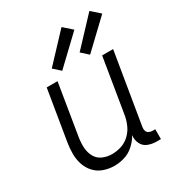

<svg xmlns="http://www.w3.org/2000/svg" viewBox="-182 -886 941 1014"><g transform="rotate(-30 288.0 -379.5)"><path d="M222 8Q253 8 284.5 -2Q316 -12 341 -35Q366 -58 382 -86Q378 -59 389.5 -35Q401 -11 425.5 -1.5Q450 8 477 8H503V-52H487Q475 -52 465 -57Q455 -62 451.5 -73Q448 -84 450 -95L522 -530H455L400 -195Q395 -167 383 -140Q371 -113 348.5 -91.5Q326 -70 297.5 -61Q269 -52 241 -52Q210 -52 183.5 -64Q157 -76 143.5 -101.5Q130 -127 128.5 -157Q127 -187 132 -218L183 -530H117L67 -227Q61 -193 61 -158.5Q61 -124 71 -93Q81 -62 103 -38Q125 -14 156.5 -3Q188 8 222 8ZM402 -565 566 -721 514 -767 360 -603ZM232 -565 396 -721 344 -767 190 -603Z"/></g></svg>

Font: Iosevka Sparkle Light
Style: Italic
Weight: 300
Italic angle: -9°
Designer: Belleve Invis
Foundry: Belleve Invis
Version: Version 4.5.0; ttfautohint (v1.8.3)